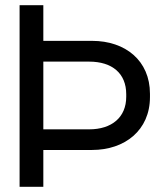

<svg xmlns="http://www.w3.org/2000/svg" viewBox="-20 -720 620 740"><path d="M335 -562.5H147V-700H55.5V0H147V-142H335C460.5 -142 558 -217.5 558 -346V-358.5C558 -486.5 463 -562.5 335 -562.5ZM147 -221.5V-482.5H323.5C412.5 -482.5 466.5 -437 466.5 -357V-347C466.5 -267.5 410.5 -221.5 323.5 -221.5Z"/></svg>

Font: MCL Standard
Style: Regular
Weight: 400
Designer: Květoslav Bartoš
Foundry: Florian Karsten
Version: Version 1.001;Glyphs 3.2.3 (3260)